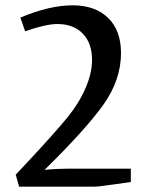

<svg xmlns="http://www.w3.org/2000/svg" viewBox="-20 -701 586 721"><path d="M471.3 -17.4 382.6 -5.1Q347.7 0 333.8 0H51.8L39 -45.1L87.7 -96.9Q190.3 -207.2 233.6 -260.5Q276.9 -313.8 301.3 -370.3Q325.6 -426.7 325.6 -475.9Q325.6 -539 290.8 -574.9Q255.9 -610.8 195.4 -610.8Q173.8 -610.8 143.1 -603.8Q112.3 -596.9 74.4 -583.6L56.4 -634.9Q110.8 -657.9 160 -669.5Q209.2 -681 252.8 -681Q337.4 -681 385.9 -633.8Q434.4 -586.7 434.4 -502.1Q434.4 -400 367.2 -306.4Q300 -212.8 147.2 -63.1Q187.7 -67.7 259 -67.7H471.3Z"/></svg>

Font: MM Jasmine
Style: Regular
Weight: 400
Designer: Khon Soe Zaw Thu
Version: Version 1.00 July 11, 2016, initial release